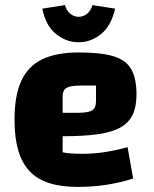

<svg xmlns="http://www.w3.org/2000/svg" viewBox="-20 -720 603 754"><path d="M285 14Q220 14 173 -1Q126 -16 96 -48Q66 -80 51.5 -130Q37 -180 37 -250Q37 -344 63.5 -402Q90 -460 145.5 -487Q201 -514 289 -514Q377 -514 426 -499Q475 -484 495.5 -448Q516 -412 516 -349Q516 -302 501.5 -270.5Q487 -239 454 -220Q421 -201 365 -193Q309 -185 226 -185H196V-277H285Q326 -277 341.5 -286.5Q357 -296 357 -323V-384H298Q257 -384 241.5 -375Q226 -366 226 -341V-122Q251 -116 305 -116Q347 -116 390 -122.5Q433 -129 481 -142L503 -19Q454 -3 399 5.5Q344 14 285 14ZM289 -554Q241 -554 200.5 -586Q160 -618 146 -686L235 -700Q241 -678 256 -666Q271 -654 289 -654Q307 -654 322 -666Q337 -678 343 -700L432 -686Q417 -619 377 -586.5Q337 -554 289 -554Z"/></svg>

Font: Changa
Style: Bold
Weight: 700
Designer: Eduardo Rodriguez Tunni
Foundry: Eduardo Rodriguez Tunni
Version: Version 3.002; ttfautohint (v1.8.2)